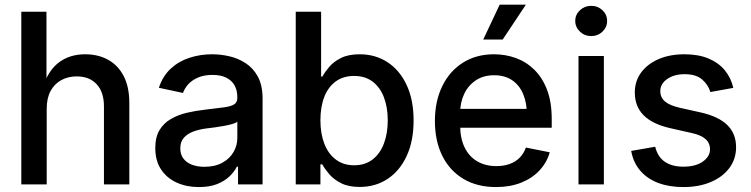

<svg xmlns="http://www.w3.org/2000/svg" viewBox="-20 -777 3165 809"><path d="M176.8 -318.8V0H69.8V-727.5H175.8V-408.2H159.7Q183.6 -481 229 -514.6Q274.4 -548.3 338.9 -548.3Q394 -548.3 436 -524.9Q478 -501.5 501.5 -455.8Q524.9 -410.2 524.9 -342.8V0H418V-329.1Q418 -388.7 387.5 -421.9Q356.9 -455.1 303.2 -455.1Q267.1 -455.1 238.3 -439.5Q209.5 -423.8 193.1 -393.6Q176.8 -363.3 176.8 -318.8Z M817.9 11.2Q766.1 11.2 724.6 -7.6Q683.1 -26.4 658.7 -63Q634.3 -99.6 634.3 -153.3Q634.3 -199.2 652.1 -228.8Q669.9 -258.3 700 -275.6Q730 -293 767.3 -301.8Q804.7 -310.5 843.8 -314.9Q892.1 -320.8 921.9 -324.5Q951.7 -328.1 965.8 -336.7Q980 -345.2 980 -364.3V-367.2Q980 -397 968 -417.7Q956.1 -438.5 932.9 -450Q909.7 -461.4 875 -461.4Q840.3 -461.4 814.7 -450.4Q789.1 -439.5 773.4 -422.1Q757.8 -404.8 751 -385.3L649.4 -407.2Q665.5 -456.1 699 -487.3Q732.4 -518.6 777.8 -533.4Q823.2 -548.3 874 -548.3Q909.7 -548.3 946.8 -539.8Q983.9 -531.2 1015.6 -510.5Q1047.4 -489.7 1066.9 -453.4Q1086.4 -417 1086.4 -360.8V0H982.9V-74.7H978Q967.3 -53.2 946.5 -33.4Q925.8 -13.7 894.3 -1.2Q862.8 11.2 817.9 11.2ZM841.3 -74.2Q885.7 -74.2 916.7 -91.3Q947.8 -108.4 963.9 -136.2Q980 -164.1 980 -195.8V-264.6Q974.6 -258.8 958.7 -254.4Q942.9 -250 922.9 -246.3Q902.8 -242.7 883.1 -240Q863.3 -237.3 849.6 -235.8Q819.3 -231.9 794.4 -222.7Q769.5 -213.4 754.6 -196.5Q739.7 -179.7 739.7 -151.9Q739.7 -126.5 752.7 -109.1Q765.6 -91.8 788.6 -83Q811.5 -74.2 841.3 -74.2Z M1495.6 10.7Q1448.7 10.7 1417.7 -4.9Q1386.7 -20.5 1367.7 -42.7Q1348.6 -64.9 1337.9 -84.5H1330.1V0H1226.1V-727.5H1333V-454.1H1337.9Q1348.6 -473.1 1367.2 -495.1Q1385.7 -517.1 1416.7 -532.7Q1447.8 -548.3 1495.6 -548.3Q1561.5 -548.3 1612.8 -514.9Q1664.1 -481.4 1693.4 -418.9Q1722.7 -356.4 1722.7 -269.5Q1722.7 -182.6 1693.6 -119.9Q1664.6 -57.1 1613.3 -23.2Q1562 10.7 1495.6 10.7ZM1472.2 -80.6Q1518.1 -80.6 1549.8 -105Q1581.5 -129.4 1597.7 -172.4Q1613.8 -215.3 1613.8 -270Q1613.8 -324.7 1597.7 -366.9Q1581.5 -409.2 1550 -433.1Q1518.6 -457 1472.2 -457Q1426.3 -457 1394.5 -433.8Q1362.8 -410.6 1346.4 -368.7Q1330.1 -326.7 1330.1 -270Q1330.1 -213.9 1346.7 -171.1Q1363.3 -128.4 1395.3 -104.5Q1427.2 -80.6 1472.2 -80.6Z M2070.3 11.2Q1990.2 11.2 1932.4 -23.4Q1874.5 -58.1 1843.5 -120.8Q1812.5 -183.6 1812.5 -267.1Q1812.5 -350.1 1843.3 -413.6Q1874 -477.1 1930.2 -512.7Q1986.3 -548.3 2061.5 -548.3Q2109.9 -548.3 2153.6 -532.5Q2197.3 -516.6 2231.4 -483.2Q2265.6 -449.7 2285.2 -398.2Q2304.7 -346.7 2304.7 -274.9V-238.8H1869.6V-318.4H2250L2200.2 -292.5Q2200.2 -342.3 2184.6 -380.1Q2168.9 -418 2137.9 -439Q2106.9 -460 2062 -460Q2017.1 -460 1984.9 -438.5Q1952.6 -417 1935.8 -381.1Q1918.9 -345.2 1918.9 -302.2V-249.5Q1918.9 -194.3 1937.7 -155.8Q1956.5 -117.2 1991 -97.2Q2025.4 -77.1 2071.3 -77.1Q2102.1 -77.1 2127 -85.9Q2151.9 -94.7 2169.4 -112.3Q2187 -129.9 2195.8 -155.3L2296.4 -135.3Q2284.2 -91.8 2252.9 -58.6Q2221.7 -25.4 2175.3 -7.1Q2128.9 11.2 2070.3 11.2ZM2016.1 -610.4 2085.4 -757.3H2195.8L2098.1 -610.4Z M2417.5 0V-541H2524.4V0ZM2470.7 -625Q2443.4 -625 2423.6 -643.8Q2403.8 -662.6 2403.8 -689Q2403.8 -715.3 2423.6 -733.9Q2443.4 -752.4 2470.7 -752.4Q2499 -752.4 2518.6 -733.9Q2538.1 -715.3 2538.1 -689Q2538.1 -662.6 2518.6 -643.8Q2499 -625 2470.7 -625Z M2859.4 11.2Q2799.8 11.2 2753.7 -6.1Q2707.5 -23.4 2678 -57.6Q2648.4 -91.8 2639.6 -141.1L2740.7 -158.7Q2751 -116.2 2781.2 -95.5Q2811.5 -74.7 2859.4 -74.7Q2911.1 -74.7 2941.4 -96.2Q2971.7 -117.7 2971.7 -147.9Q2971.7 -174.3 2952.6 -191.2Q2933.6 -208 2895.5 -216.3L2804.7 -236.8Q2729 -253.9 2691.9 -291.3Q2654.8 -328.6 2654.8 -387.2Q2654.8 -435.5 2681.6 -471.7Q2708.5 -507.8 2755.4 -528.1Q2802.2 -548.3 2863.8 -548.3Q2922.9 -548.3 2965.3 -530.5Q3007.8 -512.7 3033.9 -481Q3060.1 -449.2 3069.8 -406.7L2973.1 -389.2Q2964.4 -419.4 2938.7 -441.9Q2913.1 -464.4 2864.7 -464.4Q2820.3 -464.4 2791.3 -444.1Q2762.2 -423.8 2762.2 -393.1Q2762.2 -366.2 2782 -349.4Q2801.8 -332.5 2844.7 -322.8L2932.6 -303.2Q3008.3 -286.1 3044.9 -249.8Q3081.5 -213.4 3081.5 -156.7Q3081.5 -106.9 3053.2 -69.1Q3024.9 -31.2 2974.9 -10Q2924.8 11.2 2859.4 11.2Z"/></svg>

Font: Inter 17pt Medium
Style: Regular
Weight: 500
Version: Version 4.001;git-66647c0bb